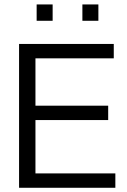

<svg xmlns="http://www.w3.org/2000/svg" viewBox="-20 -870 587 886"><path d="M143.6 -69.8V-316H479.2V-382.3H143.6V-600.8H505V-667.2H68V-3.5H512.3V-69.8ZM222.9 -774.1V-849.5H149.1V-774.1ZM434 -774.1V-849.5H360.2V-774.1Z"/></svg>

Font: Diatome Awesome Regular
Style: Regular
Weight: 400
Designer: 15.100.17
Foundry: 15.100.17
Version: Version 1.008;Fontself Maker 3.5.8